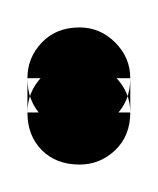

<svg xmlns="http://www.w3.org/2000/svg" viewBox="-20 -95 115 140"><path d="M0 -38H75V-13H0ZM38 -75Q21 -75 10.5 -64Q0 -53 0 -38Q0 -21 10.5 -10.5Q21 0 38 0Q53 0 64 -10.5Q75 -21 75 -38Q75 -53 64 -64Q53 -75 38 -75ZM38 -50Q21 -50 10.5 -39Q0 -28 0 -13Q0 4 10.5 14.5Q21 25 38 25Q53 25 64 14.5Q75 4 75 -13Q75 -28 64 -39Q53 -50 38 -50Z"/></svg>

Font: Wavefont Medium
Style: Regular
Weight: 500
Version: Version 3.004;gftools[0.9.33]